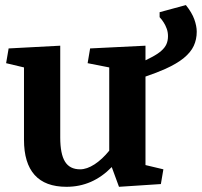

<svg xmlns="http://www.w3.org/2000/svg" viewBox="-20 -719 789 750"><path d="M706.1 -699.2Q729.5 -669.9 739 -643.6Q748.5 -617.2 748.5 -595.2Q748.5 -564.9 736.8 -539.8Q725.1 -514.6 698 -492.4Q670.9 -470.2 625.5 -449.7Q592.8 -435.1 548.3 -419.9V-74.2L618.2 -57.6L608.4 0L444.8 10.7L416.5 -66.4Q378.9 -27.8 334.7 -8.5Q290.5 10.7 239.7 10.7Q156.7 10.7 115.2 -35.6Q73.7 -82 73.7 -172.9V-455.6L3.9 -472.2L13.7 -529.8L215.3 -540.5V-182.1Q215.3 -117.7 233.9 -87.6Q252.4 -57.6 293 -57.6Q319.3 -57.6 349.4 -77.1Q379.4 -96.7 406.7 -130.4V-455.6L322.3 -472.2L332 -529.8L548.3 -540.5V-483.4Q561.5 -489.7 572.3 -495.6Q595.7 -507.8 609.9 -520.3Q624 -532.7 630.1 -546.4Q636.2 -560.1 636.2 -577.6Q636.2 -593.8 631.1 -607.4Q626 -621.1 619.6 -630.9Q612.3 -642.6 603.5 -651.9V-671.4Z"/></svg>

Font: Noticia Text
Style: Bold
Weight: 700
Designer: JM Sole
Foundry: JM Sole
Version: Version 1.003